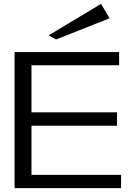

<svg xmlns="http://www.w3.org/2000/svg" viewBox="-20 -968 687 988"><path d="M55 0V-700H593V-632H142V-390H582V-321H142V-68H603V0ZM269 -765 230 -786 500 -948 544 -874Z"/></svg>

Font: Panamera Medium
Style: Regular
Weight: 500
Designer: Bastien Sozeau
Foundry: NBR — Bastien Sozeau
Version: Version 3.002; ttfautohint (v1.8.4.7-5d5b);gftools[0.9.33]